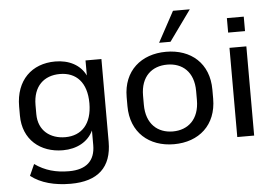

<svg xmlns="http://www.w3.org/2000/svg" viewBox="-62 -877 1644 1156"><g transform="rotate(-5 760.5 -299.0)"><path d="M319.8 192.9C483.9 192.9 568.8 115.2 568.8 -39.1V-539.1H472.7V-448.2C441.4 -513.2 373.5 -548.8 290 -548.8C148.4 -548.8 50.3 -456.1 50.3 -297.4V-243.2C50.3 -96.7 154.8 -12.2 290.5 -12.2C375 -12.2 443.4 -49.3 474.6 -115.7V-27.3C474.6 67.4 420.4 116.7 316.4 116.7C237.8 116.7 171.9 99.1 109.9 55.2L79.1 124C139.6 171.4 223.1 192.9 319.8 192.9ZM311.5 -89.4C222.2 -89.4 149.4 -141.6 149.4 -243.2V-297.4C149.4 -412.1 215.8 -471.2 311.5 -471.2C410.2 -471.2 473.6 -406.2 473.6 -280.3C473.6 -155.3 410.2 -89.4 311.5 -89.4Z M960 9.8C1110.4 9.8 1218.3 -83 1218.3 -243.2V-297.4C1218.3 -457 1110.4 -548.8 960 -548.8C810.1 -548.8 700.2 -457 700.2 -297.4V-243.2C700.2 -83 810.1 9.8 960 9.8ZM960 -67.4C868.7 -67.4 799.3 -125.5 799.3 -243.2V-297.4C799.3 -414.6 868.7 -471.2 960 -471.2C1050.8 -471.2 1120.1 -414.6 1120.1 -297.4V-243.2C1120.1 -126 1050.8 -67.4 960 -67.4ZM992.2 -606.4 1125 -791H1023.4L923.3 -606.4Z M1444.8 -631.3V-718.8H1342.8V-631.3ZM1444.8 0V-539.1H1342.8V0Z"/></g></svg>

Font: Winston
Style: Regular
Weight: 400
Designer: Vernon Adams, Kim Jin-seong, David Berlow, Cristiano Sobral
Foundry: The Winston Project Authors
Version: Version 3.004